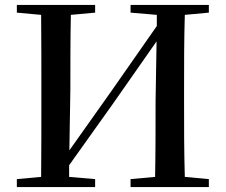

<svg xmlns="http://www.w3.org/2000/svg" viewBox="-20 -755 911 775"><path d="M507 -704 613 -695V-650L430 -388L260 -148L264 -393C264 -494 264 -596 266 -695L364 -704V-735H48V-704L146 -695C147 -595 147 -495 147 -393V-342C147 -241 147 -140 146 -41L48 -32V0H364V-32L259 -41V-88L435 -335L612 -588L608 -348C608 -242 608 -140 606 -41L507 -32V0H823V-32L726 -41C723 -141 723 -242 723 -342V-393C723 -494 723 -596 726 -695L823 -704V-735H507Z"/></svg>

Font: GenKiMin2 TW SB
Style: Regular
Weight: 600
Version: Version 2.100;PS 2.1;hotconv 16.6.51;makeotf.lib2.5.65220 DE